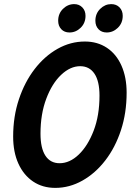

<svg xmlns="http://www.w3.org/2000/svg" viewBox="-20 -903 653 934"><path d="M44 -239Q44 -336 72 -420Q100 -504 148.5 -567Q197 -630 260 -665.5Q323 -701 393 -701Q454 -701 500 -670.5Q546 -640 571 -583.5Q596 -527 596 -452Q596 -354 568.5 -270Q541 -186 492.5 -123Q444 -60 381 -24.5Q318 11 249 11Q187 11 141 -20Q95 -51 69.5 -107Q44 -163 44 -239ZM177 -253Q177 -182 201 -145.5Q225 -109 270 -109Q319 -109 363 -151Q407 -193 435.5 -267Q464 -341 464 -438Q464 -508 439.5 -544.5Q415 -581 370 -581Q322 -581 277.5 -539Q233 -497 205 -422.5Q177 -348 177 -253ZM263 -802Q263 -837 286.5 -860Q310 -883 341 -883Q365 -883 380.5 -867Q396 -851 396 -826Q396 -791 372.5 -768Q349 -745 318 -745Q293 -745 278 -761Q263 -777 263 -802ZM444 -802Q444 -837 467.5 -860Q491 -883 521 -883Q546 -883 561.5 -867Q577 -851 577 -826Q577 -791 553.5 -768Q530 -745 499 -745Q474 -745 459 -761Q444 -777 444 -802Z"/></svg>

Font: Radio Canada Condensed SemiBold
Style: Italic
Weight: 600
Width: 3
Italic angle: -12°
Designer: Charles Daoud, Etienne Aubert Bonn, Alexandre Saumier Demers, Jacques Le Bailly
Foundry: Radio-Canada
Version: Version 2.104; ttfautohint (v1.8.4.7-5d5b);gftools[0.9.28.de